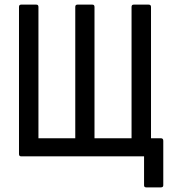

<svg xmlns="http://www.w3.org/2000/svg" viewBox="-20 -675 742 829"><path d="M611 134Q602 134 602 125V0H71Q62 0 62 -10V-645Q62 -655 71 -655H137Q146 -655 146 -645V-78H305V-645Q305 -655 314 -655H379Q388 -655 388 -645V-78H548V-645Q548 -655 557 -655H622Q632 -655 632 -645V-78H675Q685 -78 685 -67V125Q685 134 675 134Z"/></svg>

Font: Sofia Sans Condensed Medium
Style: Regular
Weight: 500
Designer: Botio Nikoltchev, Ani Petrova
Foundry: lettersoup
Version: Version 4.101; ttfautohint (v1.8.4.7-5d5b)